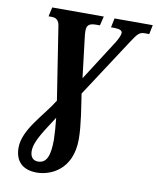

<svg xmlns="http://www.w3.org/2000/svg" viewBox="-101 -791 904 1108"><g transform="rotate(10 351.5 -237.0)"><path d="M397 8C397 -73 377 -187 367 -254L589 -594C624 -647 634 -660 665 -660H692L703 -714H479L468 -660H487C517 -660 534 -653 534 -639C535 -629 524 -604 510 -581L357 -342L331 -558C327 -586 326 -604 326 -615C326 -653 347 -660 384 -660H403L416 -714H114L102 -660H118C142 -660 163 -653 168 -613L234 -189C176 -94 63 9 63 116C63 196 108 240 191 240C269 240 397 190 397 8ZM141 122C141 62 198 -13 247 -91C252 -46 255 0 256 36C256 129 238 176 187 176C159 176 141 158 141 122Z"/></g></svg>

Font: Noto Serif Condensed Extra
Style: Italic
Weight: 800
Width: 3
Italic angle: -12°
Designer: Monotype Design Team
Foundry: Monotype Imaging Inc.
Version: Version 1.901